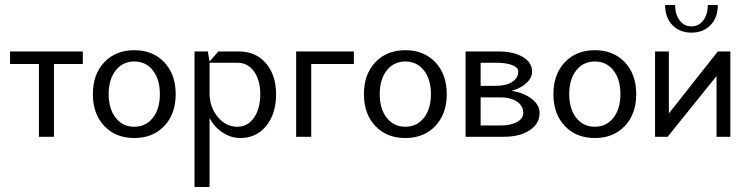

<svg xmlns="http://www.w3.org/2000/svg" viewBox="-20 -545 2980 765"><path d="M20 -340H310V-290H195V0H135V-290H20Z M441 -264.5Q413 -229 413 -170Q413 -111 441 -75.5Q469 -40 515 -40Q561 -40 589 -75.5Q617 -111 617 -170Q617 -229 589 -264.5Q561 -300 515 -300Q469 -300 441 -264.5ZM395.5 -43Q350 -91 350 -170Q350 -249 395.5 -297Q441 -345 515 -345Q589 -345 634.5 -297Q680 -249 680 -170Q680 -91 634.5 -43Q589 5 515 5Q441 5 395.5 -43Z M755 -340H808L815 -300L850 -340H932Q999 -340 1039.5 -293Q1080 -246 1080 -170Q1080 -91 1040.5 -43Q1001 5 937 5Q912 5 889 -5Q866 -15 847 -32.5Q828 -50 815 -75V200H755ZM815 -295V-174Q815 -118 847.5 -79Q880 -40 926 -40Q967 -40 992 -76Q1017 -112 1017 -170Q1017 -226 992 -260.5Q967 -295 926 -295Z M1160 -340H1390V-290H1220V0H1160Z M1521 -264.5Q1493 -229 1493 -170Q1493 -111 1521 -75.5Q1549 -40 1595 -40Q1641 -40 1669 -75.5Q1697 -111 1697 -170Q1697 -229 1669 -264.5Q1641 -300 1595 -300Q1549 -300 1521 -264.5ZM1475.5 -43Q1430 -91 1430 -170Q1430 -249 1475.5 -297Q1521 -345 1595 -345Q1669 -345 1714.5 -297Q1760 -249 1760 -170Q1760 -91 1714.5 -43Q1669 5 1595 5Q1521 5 1475.5 -43Z M1835 0V-340H1966Q2026 -340 2063 -318Q2100 -296 2100 -260Q2100 -235 2077.5 -214Q2055 -193 2018 -183Q2066 -176 2098 -151.5Q2130 -127 2130 -95Q2130 -52 2090.5 -26Q2051 0 1987 0ZM1895 -157V-45H1974Q2015 -45 2040 -59Q2065 -73 2065 -95Q2065 -123 2040 -140Q2015 -157 1974 -157ZM1895 -295V-203H1955Q1996 -203 2020.5 -218.5Q2045 -234 2045 -260Q2045 -276 2021 -285.5Q1997 -295 1958 -295Z M2276 -264.5Q2248 -229 2248 -170Q2248 -111 2276 -75.5Q2304 -40 2350 -40Q2396 -40 2424 -75.5Q2452 -111 2452 -170Q2452 -229 2424 -264.5Q2396 -300 2350 -300Q2304 -300 2276 -264.5ZM2230.5 -43Q2185 -91 2185 -170Q2185 -249 2230.5 -297Q2276 -345 2350 -345Q2424 -345 2469.5 -297Q2515 -249 2515 -170Q2515 -91 2469.5 -43Q2424 5 2350 5Q2276 5 2230.5 -43Z M2590 0V-340H2645V-93L2840 -340H2890V0H2835V-242L2640 0ZM2800 -525H2840Q2840 -475 2811 -445Q2782 -415 2735 -415Q2688 -415 2659 -445Q2630 -475 2630 -525H2670Q2670 -487 2688 -463.5Q2706 -440 2735 -440Q2764 -440 2782 -463.5Q2800 -487 2800 -525Z"/></svg>

Font: Glametrix
Style: Regular
Weight: 500
Designer: gluk
Foundry: gluk
Version: Version 0.40